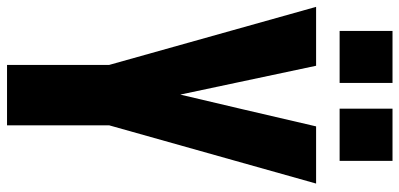

<svg xmlns="http://www.w3.org/2000/svg" viewBox="-315 -821 1136 546"><g transform="rotate(90 253.0 -548.0)"><path d="M336.4 0H164.6V-290.5L-0.5 -878.9H167L249 -492.7Q286.1 -648.9 339.4 -878.9H502L336.4 -290.5ZM67.9 -945.8V-1096.2H215.8V-945.8ZM289.1 -945.8V-1096.2H437.5V-945.8Z"/></g></svg>

Font: Oswald-Bold
Style: Bold
Weight: 700
Designer: vernon adams
Foundry: vernon adams
Version: Version 2.002; ttfautohint (v0.92.18-e454-dirty) -l 8 -r 50 